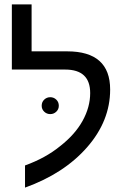

<svg xmlns="http://www.w3.org/2000/svg" viewBox="-20 -833 570 875"><path d="M94 22V-79Q141 -96 181 -118Q221 -140 254 -167Q322 -220 356.5 -282.5Q391 -345 391 -409Q391 -516 277 -516H34V-813H124V-599H286Q482 -599 482 -425Q482 -282 377 -162Q272 -42 94 22ZM170 -351Q170 -368 181.5 -379Q193 -390 209 -390Q225 -390 236.5 -379Q248 -368 248 -351Q248 -335 236.5 -324Q225 -313 209 -313Q193 -313 181.5 -324Q170 -335 170 -351Z"/></svg>

Font: Noto Sans Hebrew Droid
Style: Regular
Weight: 400
Designer: Monotype Design Team
Foundry: Monotype Imaging Inc.
Version: Version 1.100